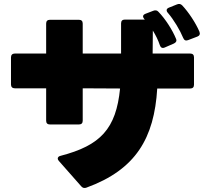

<svg xmlns="http://www.w3.org/2000/svg" viewBox="-20 -890 1040 961"><path d="M921 -689 968 -707C979 -711 983 -720 978 -732C959 -776 924 -829 892 -863C884 -871 876 -872 866 -868L826 -852C818 -849 814 -844 814 -839C814 -835 816 -830 820 -826C850 -791 881 -739 897 -700C902 -688 910 -685 921 -689ZM413 49C660 -41 752 -199 767 -447H932C945 -447 951 -454 951 -466V-603C951 -615 945 -622 932 -622H744L745 -737C760 -713 772 -688 780 -664C784 -652 792 -647 804 -652L850 -672C861 -677 866 -685 861 -696C843 -740 808 -795 773 -831C766 -839 757 -840 747 -836L708 -821C700 -818 696 -813 696 -808C696 -804 698 -800 702 -795C703 -794 704 -793 705 -792H605C593 -792 586 -786 586 -773V-622H394V-772C394 -784 388 -791 375 -791H230C217 -791 211 -784 211 -772V-622H54C42 -622 35 -615 35 -603V-467C35 -455 42 -448 54 -448H211V-286C211 -274 217 -267 230 -267H375C388 -267 394 -274 394 -286V-448L581 -447C561 -245 483 -162 283 -110C274 -108 269 -103 269 -96C269 -93 271 -88 275 -84L387 43C394 51 403 53 413 49Z"/></svg>

Font: LINE Seed JP_OTF ExtraBold
Style: Regular
Weight: 800
Designer: LY Corporation & Fontrix & Fontworks
Version: Version 1.013